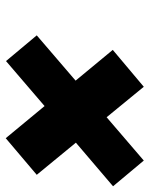

<svg xmlns="http://www.w3.org/2000/svg" viewBox="56 -696 534 687"><g transform="rotate(90 323.5 -353.0)"><path d="M475 -106 360 -245 199 -107 107 -217 269 -356 159 -489 291 -600 400 -467 555 -600 647 -490 491 -357 606 -217Z"/></g></svg>

Font: Fz Poppins
Style: Bold Italic
Weight: 700
Italic angle: -10°
Designer: Ninad Kale (Devanagari), Jonny Pinhorn (Latin)
Foundry: Indian Type Foundry
Version: Vit hóa bi Vntype.Com & FontZin.Com